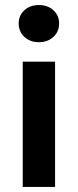

<svg xmlns="http://www.w3.org/2000/svg" viewBox="-20 -740 307 760"><path d="M134 -573Q99 -573 76.5 -594Q54 -615 54 -647Q54 -679 76.5 -699.5Q99 -720 134 -720Q169 -720 191.5 -699.5Q214 -679 214 -647Q214 -615 191.5 -594Q169 -573 134 -573ZM70 0V-496H198V0Z"/></svg>

Font: DeepMind Sans
Style: Bold
Weight: 700
Designer: Jonny Pinhorn / Modifications: Colophon Foundry
Foundry: Colophon Foundry
Version: Version 1.002; ttfautohint (v1.8.2)